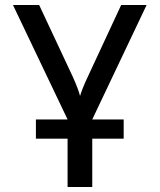

<svg xmlns="http://www.w3.org/2000/svg" viewBox="-20 -750 640 770"><path d="M124 -194H251V0H350V-194H476V-271H350L568 -730H466L332 -442C315 -407 305 -378 301 -365C298 -378 288 -407 272 -442L137 -730H32L251 -271H124Z"/></svg>

Font: JetBrains Mono Medium
Style: Regular
Weight: 436
Monospace: yes
Designer: Philipp Nurullin, Konstantin Bulenkov
Foundry: JetBrains
Version: Version 2.305